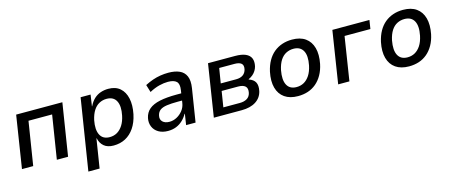

<svg xmlns="http://www.w3.org/2000/svg" viewBox="-44 -1047 4156 1766"><g transform="rotate(-15 2034.0 -164.0)"><path d="M48 0 126 -498H566L487 0H380L446 -414H221L155 0Z M632 180 740 -499H835L819 -391H821Q842 -434 870 -459.5Q898 -485 932.5 -496.5Q967 -508 1005 -508Q1074 -508 1116 -471.5Q1158 -435 1172 -370.5Q1186 -306 1169 -222Q1153 -147 1118 -95.5Q1083 -44 1033 -17.5Q983 9 920 9Q862 9 828.5 -19.5Q795 -48 785 -96L783 -97L739 180ZM905 -75Q945 -75 976.5 -93.5Q1008 -112 1031 -148Q1054 -184 1065 -237Q1083 -324 1057.5 -373.5Q1032 -423 966 -423Q928 -423 895.5 -405.5Q863 -388 840.5 -352.5Q818 -317 806 -263Q789 -175 814.5 -125Q840 -75 905 -75Z M1438 9Q1385 9 1348 -13Q1311 -35 1295.5 -72.5Q1280 -110 1289 -154Q1300 -205 1336.5 -235.5Q1373 -266 1438 -280Q1503 -294 1598 -294H1660L1650 -228H1593Q1530 -228 1488 -222Q1446 -216 1423 -199Q1400 -182 1393 -149Q1385 -113 1407.5 -91Q1430 -69 1473 -69Q1508 -69 1541.5 -86.5Q1575 -104 1599.5 -135Q1624 -166 1630 -206L1648 -324Q1657 -381 1632.5 -404.5Q1608 -428 1551 -428Q1513 -428 1468.5 -417Q1424 -406 1374 -379L1352 -451Q1389 -470 1426 -483Q1463 -496 1501 -502Q1539 -508 1576 -508Q1639 -508 1682 -489Q1725 -470 1743.5 -427.5Q1762 -385 1751 -315L1701 0H1611L1627 -104H1624Q1606 -71 1578.5 -45Q1551 -19 1516 -5Q1481 9 1438 9Z M1875 0 1953 -498H2210Q2273 -498 2310 -481.5Q2347 -465 2360 -434Q2373 -403 2363 -358Q2358 -338 2346.5 -319Q2335 -300 2317.5 -285Q2300 -270 2276 -259V-256Q2320 -242 2336.5 -211Q2353 -180 2342 -128Q2328 -67 2275.5 -33.5Q2223 0 2141 0ZM1984 -69H2141Q2182 -69 2209.5 -85.5Q2237 -102 2245 -137Q2254 -180 2232.5 -199.5Q2211 -219 2165 -219H2008ZM2018 -288H2164Q2205 -288 2230 -305.5Q2255 -323 2263 -357Q2271 -395 2251 -412Q2231 -429 2187 -429H2041Z M2676 9Q2599 9 2549.5 -25.5Q2500 -60 2482.5 -124Q2465 -188 2483 -275Q2496 -333 2520.5 -376.5Q2545 -420 2580 -449Q2615 -478 2659 -493Q2703 -508 2754 -508Q2832 -508 2880.5 -473.5Q2929 -439 2946.5 -375.5Q2964 -312 2947 -225Q2935 -167 2910 -123Q2885 -79 2850 -49.5Q2815 -20 2771.5 -5.5Q2728 9 2676 9ZM2684 -75Q2723 -75 2754.5 -92.5Q2786 -110 2809.5 -145.5Q2833 -181 2845 -237Q2863 -327 2836.5 -375Q2810 -423 2745 -423Q2708 -423 2675.5 -406.5Q2643 -390 2620 -354.5Q2597 -319 2585 -263Q2568 -172 2594 -123.5Q2620 -75 2684 -75Z M3059 0 3137 -498H3490L3477 -415H3231L3166 0Z M3733 9Q3656 9 3606.5 -25.5Q3557 -60 3539.5 -124Q3522 -188 3540 -275Q3553 -333 3577.5 -376.5Q3602 -420 3637 -449Q3672 -478 3716 -493Q3760 -508 3811 -508Q3889 -508 3937.5 -473.5Q3986 -439 4003.5 -375.5Q4021 -312 4004 -225Q3992 -167 3967 -123Q3942 -79 3907 -49.5Q3872 -20 3828.5 -5.5Q3785 9 3733 9ZM3741 -75Q3780 -75 3811.5 -92.5Q3843 -110 3866.5 -145.5Q3890 -181 3902 -237Q3920 -327 3893.5 -375Q3867 -423 3802 -423Q3765 -423 3732.5 -406.5Q3700 -390 3677 -354.5Q3654 -319 3642 -263Q3625 -172 3651 -123.5Q3677 -75 3741 -75Z"/></g></svg>

Font: Nunito Sans 7pt SemiCondensed SemiBold
Style: Italic
Weight: 600
Width: 4
Italic angle: -9°
Designer: Vernon Adams
Foundry: Vernon Adams
Version: Version 3.101;gftools[0.9.27]